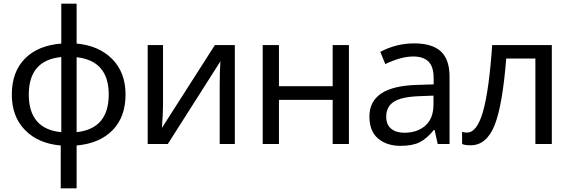

<svg xmlns="http://www.w3.org/2000/svg" viewBox="-20 -780 3084 1040"><path d="M395 -760V-544Q516 -533 588 -460Q660 -387 660 -268Q660 -147 590 -75Q520 -3 395 8V240H309V8Q188 -2 116 -75Q44 -148 44 -268Q44 -390 114.5 -462Q185 -534 312 -544V-760ZM312 -471Q136 -454 136 -268Q136 -81 312 -64ZM395 -470V-64Q569 -83 569 -268Q569 -451 395 -470Z M863 -536V-209Q863 -168 857 -87L1144 -536H1252V0H1170V-316Q1170 -396 1174 -448L889 0H780V-536Z M1491 -536V-313H1782V-536H1870V0H1782V-239H1491V0H1403V-536Z M2223 -545Q2321 -545 2368 -501.5Q2415 -458 2415 -365V0H2351L2334 -76H2330Q2293 -30 2254 -10Q2215 10 2150 10Q2074 10 2027.5 -30Q1981 -70 1981 -149Q1981 -313 2238 -320L2329 -323V-355Q2329 -419 2301 -446.5Q2273 -474 2218 -474Q2153 -474 2067 -433L2040 -499Q2126 -545 2223 -545ZM2328 -262 2249 -259Q2152 -255 2112 -228Q2072 -201 2072 -148Q2072 -105 2098.5 -83Q2125 -61 2170 -61Q2241 -61 2284.5 -100Q2328 -139 2328 -214Z M2969 0H2880V-463H2722Q2702 -208 2658.5 -100.5Q2615 7 2529 7Q2498 7 2483 0V-66Q2494 -62 2510 -62Q2564 -62 2596.5 -176.5Q2629 -291 2646 -536H2969Z"/></svg>

Font: Advent Sans Logo
Style: Regular
Weight: 400
Designer: Types & Symbols
Foundry: Types & Symbols
Version: Version 1.002